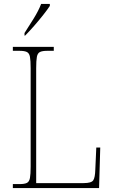

<svg xmlns="http://www.w3.org/2000/svg" viewBox="-20 -951 574 971"><path d="M45 0V-20H79Q104 -20 116 -26Q128 -32 131.5 -51Q135 -70 135 -108V-606Q135 -645 131.5 -663.5Q128 -682 116 -688Q104 -694 79 -694H45V-714H252V-694H219Q194 -694 182 -688Q170 -682 166.5 -663.5Q163 -645 163 -606V-25H403Q442 -25 451.5 -39Q461 -53 462 -94L467 -205H487L481 0ZM104 -784Q126 -818 150.5 -857.5Q175 -897 188 -931H232V-921Q221 -904 199 -876Q177 -848 152 -819.5Q127 -791 107 -771H104Z"/></svg>

Font: Noto Serif Georgian SemiCondensed Thin
Style: Regular
Weight: 100
Width: 4
Designer: Monotype Design Team, Akaki Razmadze
Foundry: Google LLC
Version: Version 2.003; ttfautohint (v1.8.4.7-5d5b)